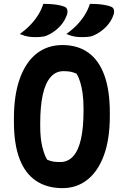

<svg xmlns="http://www.w3.org/2000/svg" viewBox="-20 -953 640 993"><path d="M303 -720Q382 -720 436.5 -681Q491 -642 519.5 -564.5Q548 -487 548 -371V-353Q548 -233 517.5 -150Q487 -67 432 -23.5Q377 20 303 20Q222 20 165.5 -18.5Q109 -57 80.5 -133Q52 -209 52 -323V-341Q52 -463 83 -548Q114 -633 170 -676.5Q226 -720 303 -720ZM188 -301Q188 -237 199 -193Q210 -149 224 -127Q243 -119 257.5 -117Q272 -115 292 -115Q332 -115 359 -145.5Q386 -176 399 -235Q412 -294 412 -379V-393Q412 -438 407 -472Q402 -506 394 -531Q386 -556 376 -572Q357 -580 343 -582.5Q329 -585 308 -585Q268 -585 241 -553.5Q214 -522 201 -462Q188 -402 188 -315ZM204 -933Q228 -933 247 -931.5Q266 -930 282 -927Q298 -924 312 -919Q325 -914 328 -902.5Q331 -891 326 -876Q320 -859 311.5 -845Q303 -831 292 -819Q281 -807 268 -796.5Q255 -786 238 -777Q221 -767 205 -764Q189 -761 164 -761Q149 -761 135.5 -762.5Q122 -764 109.5 -767.5Q97 -771 82 -777Q114 -800 137 -824Q160 -848 177 -875Q194 -902 204 -933ZM445 -933Q469 -933 488 -931.5Q507 -930 523 -927Q539 -924 553 -919Q566 -914 569 -902.5Q572 -891 567 -876Q561 -859 552.5 -845Q544 -831 533 -819Q522 -807 509 -796.5Q496 -786 479 -777Q462 -767 446 -764Q430 -761 405 -761Q390 -761 376.5 -762.5Q363 -764 350.5 -767.5Q338 -771 323 -777Q355 -800 378 -824Q401 -848 418 -875Q435 -902 445 -933Z"/></svg>

Font: Recursive Monospace Casual
Style: Bold
Weight: 700
Version: Version 1.047